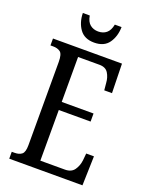

<svg xmlns="http://www.w3.org/2000/svg" viewBox="-165 -989 830 1072"><g transform="rotate(20 249.5 -452.5)"><path d="M28 0V-41H45Q72 -41 87.5 -53.5Q103 -66 103 -107V-602Q103 -649 86.5 -661Q70 -673 45 -673H28V-714H438L442 -540H396L392 -582Q390 -615 374.5 -640Q359 -665 322 -665H195V-398H384V-350H195V-49H341Q379 -49 396.5 -74Q414 -99 418 -132L422 -174H468L463 0ZM251 -771Q193 -771 165 -810Q137 -849 136 -905H177Q183 -869 203 -853Q223 -837 251 -837Q280 -837 299.5 -853Q319 -869 326 -905H366Q365 -849 337.5 -810Q310 -771 251 -771Z"/></g></svg>

Font: Noto Serif ExtraCondensed
Style: Regular
Weight: 400
Width: 2
Designer: Monotype Design Team
Foundry: Monotype Imaging Inc.
Version: Version 2.015